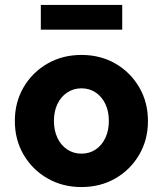

<svg xmlns="http://www.w3.org/2000/svg" viewBox="-20 -746 658 776"><path d="M309 10Q233 10 172 -25Q111 -60 75.5 -120.5Q40 -181 40 -257Q40 -333 75.5 -393.5Q111 -454 172 -489Q233 -524 309 -524Q386 -524 446.5 -489Q507 -454 542.5 -393.5Q578 -333 578 -257Q578 -181 542.5 -120.5Q507 -60 446.5 -25Q386 10 309 10ZM309 -125Q342 -125 367 -142Q392 -159 406 -189Q420 -219 420 -257Q420 -296 406 -325.5Q392 -355 367 -372Q342 -389 309 -389Q277 -389 251.5 -372Q226 -355 212 -325.5Q198 -296 198 -257Q198 -219 212 -189Q226 -159 251.5 -142Q277 -125 309 -125ZM145 -626V-726H474V-626Z"/></svg>

Font: Red Hat Text
Style: Bold
Weight: 700
Designer: Pentagram, MCKL
Foundry: MCKL
Version: Version 1.030